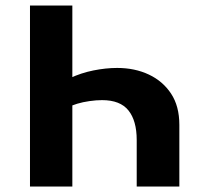

<svg xmlns="http://www.w3.org/2000/svg" viewBox="-20 -678 737 698"><path d="M243 -658V0H89V-658ZM406 -431Q470 -431 521 -407Q572 -383 602 -337.5Q632 -292 632 -224V0H477V-169Q477 -239 447 -276.5Q417 -314 351 -314Q330 -314 305.5 -310.5Q281 -307 261 -301Q241 -295 229 -288L166 -345Q194 -375 234.5 -394Q275 -413 320 -422Q365 -431 406 -431Z"/></svg>

Font: Ysabeau SC ExtraBold
Style: Regular
Weight: 800
Designer: Christian Thalmann (Catharsis Fonts)
Version: Version 2.001;gftools[0.9.30]; featfreeze: smcp